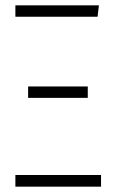

<svg xmlns="http://www.w3.org/2000/svg" viewBox="-20 -704 438 724"><path d="M353 -684 348 -641H38V-684ZM311 -378V-335H86V-378ZM361 -44V0H38V-44Z"/></svg>

Font: Fira Sans Extra Condensed ExtraLight
Style: Regular
Weight: 275
Width: 1
Designer: Carrois Corporate & Edenspiekermann AG
Foundry: Carrois Corporate GbR & Edenspiekermann AG
Version: Version 4.203